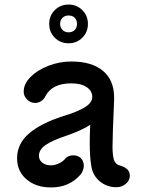

<svg xmlns="http://www.w3.org/2000/svg" viewBox="-20 -796 620 843"><path d="M550 -24Q550 -4 532.5 11Q515 26 491 26Q450 26 419 1Q388 -24 381 -66Q374 -105 374 -171Q374 -196 376 -248Q340 -224 274 -201Q210 -180 180.5 -159.5Q151 -139 151 -112Q151 -93 166 -81.5Q181 -70 204 -70Q219 -70 237.5 -78Q256 -86 269 -102Q281 -114 302 -114Q323 -114 335.5 -101Q348 -88 348 -67Q348 -59 344 -48Q340 -37 334 -30Q285 27 204 27Q138 27 96.5 -8.5Q55 -44 55 -101Q55 -165 107.5 -210Q160 -255 257 -286Q320 -305 352.5 -325Q385 -345 385 -370V-371Q385 -397 360.5 -413.5Q336 -430 293 -430Q208 -430 179 -373Q173 -360 160.5 -352Q148 -344 135 -344Q114 -344 99 -359Q84 -374 84 -394Q84 -428 114.5 -458.5Q145 -489 193.5 -507.5Q242 -526 293 -526Q383 -526 432 -485Q481 -444 481 -368V-356Q474 -199 474 -151Q474 -121 479 -99Q481 -88 489 -79.5Q497 -71 505 -70Q528 -63 539 -52.5Q550 -42 550 -24ZM196 -691Q196 -727 220.5 -751.5Q245 -776 281 -776Q317 -776 341.5 -751.5Q366 -727 366 -691Q366 -655 341.5 -630.5Q317 -606 281 -606Q245 -606 220.5 -630.5Q196 -655 196 -691ZM318 -691Q318 -708 308 -718Q298 -728 281 -728Q265 -728 254.5 -718Q244 -708 244 -691Q244 -675 254.5 -664.5Q265 -654 281 -654Q298 -654 308 -664.5Q318 -675 318 -691Z"/></svg>

Font: Tsukimi Rounded SemiBold
Style: Regular
Weight: 600
Designer: Takashi Funayama
Foundry: Takashi Funayama
Version: Version 1.032; ttfautohint (v1.8.3)